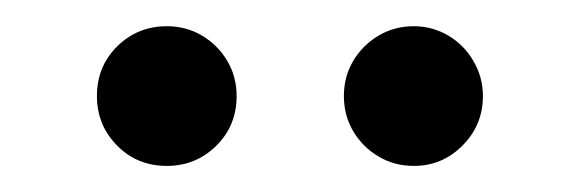

<svg xmlns="http://www.w3.org/2000/svg" viewBox="-20 -637 429 145"><path d="M53.2 -564.5Q53.2 -586.9 68.6 -602.1Q84 -617.2 106 -617.2Q120.6 -617.2 132.6 -610.1Q144.5 -603 151.6 -591.1Q158.7 -579.1 158.7 -564.5Q158.7 -542 143.3 -526.9Q127.9 -511.7 106 -511.7Q83.5 -511.7 68.4 -527.1Q53.2 -542.5 53.2 -564.5ZM239.7 -564.5Q239.7 -579.1 246.8 -591.1Q253.9 -603 265.9 -610.1Q277.8 -617.2 292.5 -617.2Q306.6 -617.2 318.6 -610.1Q330.6 -603 337.6 -590.8Q344.7 -578.6 344.7 -564.5Q344.7 -542.5 329.3 -527.1Q314 -511.7 292.5 -511.7Q277.8 -511.7 265.9 -518.8Q253.9 -525.9 246.8 -537.8Q239.7 -549.8 239.7 -564.5Z"/></svg>

Font: Junicode Two Beta VF
Style: Regular
Weight: 400
Designer: Peter S. Baker
Foundry: Briery Creek Software
Version: Version 1.031 beta; ttfautohint (v1.8.1.43-b0c9)